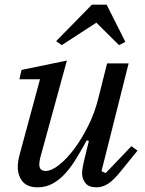

<svg xmlns="http://www.w3.org/2000/svg" viewBox="-20 -789 619 821"><path d="M141 12Q97 12 76.5 -13Q56 -38 56 -76Q56 -99 65 -132L151 -450H63L72 -490L266 -530L152 -114Q150 -105 149 -98Q148 -91 148 -86Q148 -58 175 -58Q200 -58 233 -84Q266 -110 298 -153Q330 -196 358 -252.5Q386 -309 401 -371L438 -518H530L414 -57L432 -49L542 -164L568 -145L500 -61Q465 -17 441 -2.5Q417 12 393 12Q359 12 345 -6.5Q331 -25 331 -48Q331 -60 334 -75.5Q337 -91 339 -100L360 -186L351 -189Q330 -151 308.5 -115Q287 -79 262 -50.5Q237 -22 207 -5Q177 12 141 12ZM220 -613 373 -769H436L516 -610L489 -596L392 -692L244 -596Z"/></svg>

Font: IBM Plex Serif Text
Style: Italic
Weight: 450
Italic angle: -14°
Designer: Mike Abbink, Paul van der Laan, Pieter van Rosmalen
Foundry: Bold Monday
Version: Version 3.001